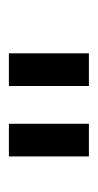

<svg xmlns="http://www.w3.org/2000/svg" viewBox="86 -846 220 432"><g transform="rotate(-90 196.0 -630.0)"><path d="M60 -540V-720H133.5V-540ZM218.5 -540V-720H292V-540Z"/></g></svg>

Font: Vela Sans
Style: Regular
Weight: 400
Designer: Principal design: Mikhail Sharanda - project Manrope.
Design modification: Ravid Balaliev
Foundry: Mikhail Sharanda
Version: Version 1.001;August 23, 2023;FontCreator 14.0.0.2901 64-bit